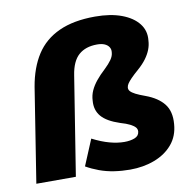

<svg xmlns="http://www.w3.org/2000/svg" viewBox="-81 -797 896 890"><g transform="rotate(-10 367.5 -352.5)"><path d="M461 11Q423 11 386.5 5.5Q350 0 317.5 -12Q285 -24 257 -40L308 -162Q351 -140 388 -130Q425 -120 457 -120Q485 -120 505.5 -128Q526 -136 528 -156Q529 -168 521.5 -176.5Q514 -185 497.5 -193.5Q481 -202 453 -210Q392 -230 366.5 -260Q341 -290 345 -334Q346 -359 356 -381Q366 -403 383.5 -424.5Q401 -446 426 -469Q446 -488 458 -505Q470 -522 471 -539Q473 -553 466 -564Q459 -575 445 -581Q431 -587 410 -587Q356 -587 323.5 -558.5Q291 -530 281 -465L207 0H21L91 -444Q106 -532 145 -592.5Q184 -653 253 -684.5Q322 -716 423 -716Q496 -716 548 -696.5Q600 -677 626.5 -643Q653 -609 648 -564Q647 -542 639 -521.5Q631 -501 616 -480.5Q601 -460 577 -439Q554 -419 541.5 -406Q529 -393 523 -384Q517 -375 516 -366Q515 -356 522 -348Q529 -340 545.5 -331.5Q562 -323 590 -313Q647 -292 675 -256.5Q703 -221 698 -162Q694 -106 661.5 -67.5Q629 -29 576.5 -9Q524 11 461 11Z"/></g></svg>

Font: Nunito Sans 9pt Black
Style: Italic
Weight: 900
Italic angle: -9°
Version: Version 3.101;gftools[0.9.27]